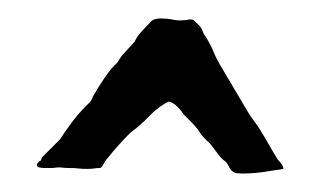

<svg xmlns="http://www.w3.org/2000/svg" viewBox="-20 -582 347 208"><path d="M274 -397Q257 -394 243 -394Q236 -394 234 -395Q230 -397 228 -401.5Q226 -406 223 -408Q219 -411 215.5 -416Q212 -421 207 -427Q200 -433 196.5 -438.5Q193 -444 188 -449L179 -458Q171 -470 163 -472Q152 -467 142 -456.5Q132 -446 121 -438Q108 -425 96 -410Q94 -408 92 -404Q90 -400 88 -400Q85 -400 82 -399.5Q79 -399 74 -399Q69 -399 65 -399.5Q61 -400 55 -400Q50 -400 46.5 -400.5Q43 -401 37 -400H28Q26 -400 23 -400.5Q20 -401 20 -403Q20 -406 24 -408Q25 -409 25 -410Q25 -411 27 -413L45 -431Q50 -439 57.5 -449Q65 -459 73 -467Q76 -470 77.5 -471.5Q79 -473 81 -478Q86 -487 93.5 -498Q101 -509 107 -514Q109 -517 110.5 -519.5Q112 -522 115 -525L126 -537Q128 -542 133 -547.5Q138 -553 143 -558Q146 -562 154 -562Q162 -562 168.5 -560.5Q175 -559 186 -561Q189 -561 190 -560Q191 -559 193 -557Q198 -553 199.5 -548.5Q201 -544 203 -542Q208 -534 211.5 -525.5Q215 -517 220 -509L249 -460Q252 -455 255.5 -450.5Q259 -446 262 -441Q267 -433 271.5 -425Q276 -417 281 -409Q287 -403 287 -399Z"/></svg>

Font: Kirang Haerang
Style: Regular
Weight: 400
Version: Version 1.00